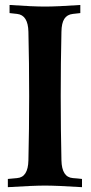

<svg xmlns="http://www.w3.org/2000/svg" viewBox="-20 -754 367 775"><path d="M11.7 1.5V-31.7L49.8 -35.2H49.3Q93.3 -38.6 94.7 -106.9Q97.7 -231 97.7 -366.2Q97.7 -501.5 94.7 -625.5Q93.3 -692.9 49.3 -697.8L18.6 -701.2V-733.9Q113.8 -727.5 161.6 -727.5Q210 -727.5 304.2 -733.9V-701.2L273.9 -697.8Q251 -695.3 239.7 -678Q228.5 -660.6 228 -625.5Q225.1 -501.5 225.1 -366.2Q225.1 -231 228 -106.9Q229.5 -38.6 273.9 -35.2H273.4Q276.4 -35.2 292.2 -33.7Q308.1 -32.2 311 -31.7V1.5Q208.5 -4.9 161.6 -4.9Q115.2 -4.9 11.7 1.5Z"/></svg>

Font: Flanker
Style: Bold
Weight: 700
Designer: Flanker
Foundry: Flanker
Version: Version 2.021